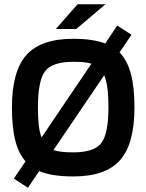

<svg xmlns="http://www.w3.org/2000/svg" viewBox="-20 -819 687 901"><path d="M111 62 45 19 100 -62Q67 -99 51.5 -160.5Q36 -222 36 -315Q36 -485 104 -561Q172 -637 324 -637Q370 -637 407 -631.5Q444 -626 474 -615L530 -699L597 -656L541 -573Q577 -536 594 -473.5Q611 -411 611 -315Q611 -144 543.5 -67.5Q476 9 324 9Q274 9 234.5 3Q195 -3 164 -16ZM324 -529Q224 -529 191 -484Q158 -439 158 -315Q158 -265 162 -231Q166 -197 175 -174L409 -520Q394 -525 374 -527Q354 -529 324 -529ZM324 -104Q423 -104 456 -148.5Q489 -193 489 -315Q489 -369 484 -405.5Q479 -442 469 -466L231 -115Q248 -109 270.5 -106.5Q293 -104 324 -104ZM344 -799H475L338 -683H242Z"/></svg>

Font: Blinker SemiBold
Style: Regular
Weight: 600
Designer: Juergen Huber
Foundry: supertype
Version: Version 1.015;PS 1.15;hotconv 1.0.88;makeotf.lib2.5.647800